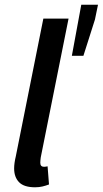

<svg xmlns="http://www.w3.org/2000/svg" viewBox="-20 -785 436 815"><path d="M129 10Q82 10 61 -11.5Q40 -33 40 -70Q40 -92 47 -121L164 -706H271L153 -117Q152 -109 151.5 -104Q151 -99 151 -94Q151 -77 167 -77Q170 -77 173 -77.5Q176 -78 182 -79L188 -2Q175 3 160.5 6.5Q146 10 129 10ZM285 -548 325 -765H396L383 -702L334 -548Z"/></svg>

Font: Source Sans 3 Semibold
Style: Italic
Weight: 600
Italic angle: -11°
Designer: Paul D. Hunt
Foundry: Adobe
Version: Version 3.052;hotconv 1.1.0;makeotfexe 2.6.0